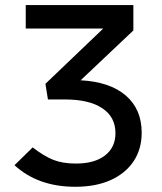

<svg xmlns="http://www.w3.org/2000/svg" viewBox="-20 -713 626 743"><path d="M271.5 9.8Q127 9.8 36.1 -73.7L106.4 -142.6Q149.9 -108.9 186 -94.5Q222.2 -80.1 273.9 -80.1Q345.7 -80.1 386.2 -111.3Q426.8 -142.6 426.8 -197.8Q426.8 -260.3 375.7 -294.2Q324.7 -328.1 231.4 -328.1H165.5L155.8 -388.7L379.4 -602.5H79.6V-693.4H496.1V-595.2L292 -402.3Q404.8 -396.5 466.6 -343.5Q528.3 -290.5 528.3 -199.7Q528.3 -136.2 497.1 -89.1Q465.8 -42 408.2 -16.1Q350.6 9.8 271.5 9.8Z"/></svg>

Font: CaskaydiaMono NF
Style: Regular
Weight: 400
Designer: Aaron Bell
Foundry: Saja Typeworks
Version: Version 2111.001; ttfautohint (v1.8.4);Nerd Fonts 3.1.1